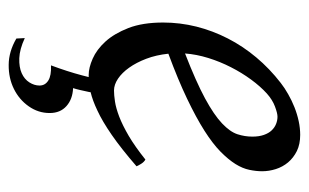

<svg xmlns="http://www.w3.org/2000/svg" viewBox="-152 -345 697 433"><g transform="rotate(90 196.5 -128.5)"><path d="M234.9 107.9Q234.9 133.8 219.7 155.3Q204.6 176.8 180.4 188.7Q156.2 200.7 126.2 200.4Q96.2 200.2 66.9 183.1L65.9 164.1Q91.3 175.8 111.3 176.5Q131.3 177.2 145 171.1Q158.7 165 165.8 153.8Q172.9 142.6 172.9 130.9Q172.9 118.2 161.6 111.1Q150.4 104 127.4 105Q141.1 68.4 149.9 35.2Q151.9 27.3 153.8 20H148.9Q132.8 20 112.3 11Q91.8 2 73.7 -17.8Q55.7 -37.6 43.2 -69.6Q30.8 -101.6 30.8 -147.9Q30.8 -186 40 -222.9Q49.3 -259.8 66.7 -293.7Q84 -327.6 109.4 -357.9Q134.8 -388.2 167 -413.1Q178.2 -421.9 192.4 -429.9Q206.5 -438 221.9 -444.1Q237.3 -450.2 253.2 -453.6Q269 -457 284.2 -457Q305.2 -457 320.6 -449.5Q335.9 -441.9 346.2 -429.7Q356.4 -417.5 361.3 -402.1Q366.2 -386.7 366.2 -371.1Q366.2 -357.4 363 -342.3Q359.9 -327.1 349.9 -311Q339.8 -294.9 322 -277.3Q304.2 -259.8 274.7 -241Q245.1 -222.2 202.6 -201.9Q160.2 -181.6 101.1 -159.7Q104 -132.3 112.5 -109.9Q121.1 -87.4 132.6 -71.3Q144 -55.2 157.5 -46.1Q170.9 -37.1 184.1 -37.1Q194.3 -37.1 209 -39.3Q223.6 -41.5 242.9 -48.8Q262.2 -56.2 286.4 -70.3Q310.5 -84.5 339.8 -107.9Q345.2 -105 349.4 -98.4Q353.5 -91.8 355 -87.9Q314.9 -53.2 284.2 -32Q253.4 -10.7 229 0.5Q206.5 11.2 188 15.6Q188 17.6 187.5 19Q185.1 30.3 182.9 39.8Q180.7 49.3 178.7 55.2Q203.6 56.2 219.2 70.1Q234.9 84 234.9 107.9ZM190.9 -381.8Q174.8 -367.2 159.4 -346.2Q144 -325.2 131.6 -300.8Q119.1 -276.4 110.8 -249.8Q102.5 -223.1 100.6 -197.3Q164.6 -222.2 201.9 -242.4Q239.3 -262.7 258.3 -280.8Q277.3 -298.8 282.7 -315.4Q288.1 -332 288.1 -349.1Q288.1 -364.3 284.2 -375.2Q280.3 -386.2 273.9 -392.8Q267.6 -399.4 259.5 -402.6Q251.5 -405.8 243.2 -405.8Q235.4 -405.8 220.2 -400.1Q205.1 -394.5 190.9 -381.8Z"/></g></svg>

Font: Gentium Plus Viet
Style: Italic
Weight: 400
Italic angle: -8°
Designer: J. Victor Gaultney, Annie Olsen, Iska Routamaa, Becca Hirsbrunner
Foundry: SIL International
Version: Version 5.000